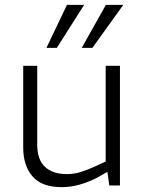

<svg xmlns="http://www.w3.org/2000/svg" viewBox="-20 -767 601 794"><path d="M235 7Q153 7 114.5 -37.5Q76 -82 76 -157V-495H134V-168Q134 -107 166 -77Q198 -47 257 -47Q285 -47 311.5 -55Q338 -63 369 -77L417 -99V-495H476V0H432L422 -70L434 -62L385 -34Q345 -13 307.5 -3Q270 7 235 7ZM172 -569 257 -747H328L215 -569ZM318 -569 418 -747H490L362 -569Z"/></svg>

Font: REM ExtraLight
Style: Regular
Weight: 250
Designer: Octavio Pardo
Foundry: Ashler Design
Version: Version 1.005;gftools[0.9.28]